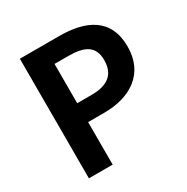

<svg xmlns="http://www.w3.org/2000/svg" viewBox="-168 -884 1002 1029"><g transform="rotate(-30 333.5 -370.0)"><path d="M238 0V-263H338C497 -263 624 -339 624 -508C624 -683 498 -740 334 -740H91V0ZM323 -623C425 -623 479 -594 479 -508C479 -423 430 -380 328 -380H238V-623Z"/></g></svg>

Font: Kinto Sans
Style: Bold
Weight: 700
Designer: Authors: Ryoko NISHIZUKA  (kana & ideographs); Paul D. Hunt (Latin, Greek & Cyrillic); Wenlong ZHANG  (bopomofo); Sandol
Foundry: Adobe Systems Incorporated, ookami Inc.
Version: Version 0.001